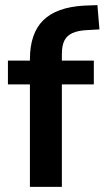

<svg xmlns="http://www.w3.org/2000/svg" viewBox="-20 -731 409 751"><path d="M97 0V-401H11V-494H131L97 -460V-499Q97 -600 149 -651.5Q201 -703 309 -709L361 -711L369 -616L316 -613Q284 -611 263 -601.5Q242 -592 232 -572.5Q222 -553 222 -519V-475L197 -494H347V-401H222V0Z"/></svg>

Font: Nunito Sans 10pt SemiCondensed
Style: Bold
Weight: 700
Width: 4
Designer: Vernon Adams
Foundry: Vernon Adams
Version: Version 3.101;gftools[0.9.27]